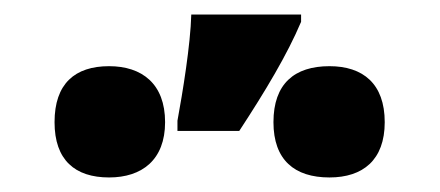

<svg xmlns="http://www.w3.org/2000/svg" viewBox="-20 -858 605 264"><path d="M394 -838H243C242 -797 231 -730 224 -692V-678H309C345 -733 375 -783 394 -828ZM130 -767C83 -767 55 -743 55 -690C55 -638 83 -614 130 -614C175 -614 207 -638 207 -690C207 -743 175 -767 130 -767ZM433 -767C385 -767 356 -743 356 -690C356 -638 385 -614 433 -614C479 -614 509 -638 509 -690C509 -743 479 -767 433 -767Z"/></svg>

Font: Noto Sans UI Black
Style: Regular
Weight: 900
Designer: Monotype Design Team
Foundry: Monotype Imaging Inc.
Version: Version 1.901